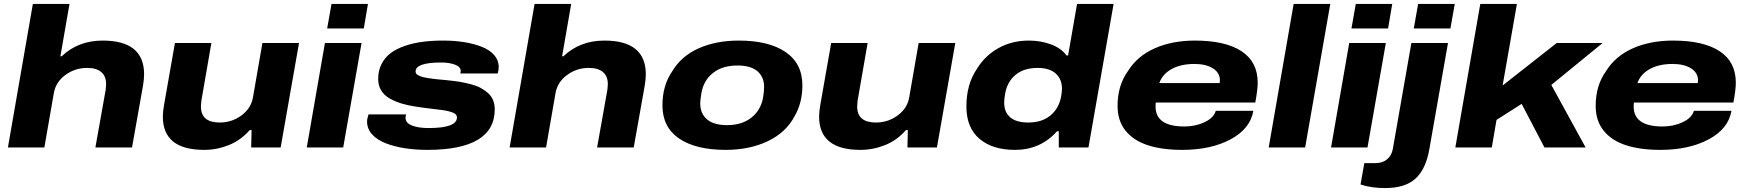

<svg xmlns="http://www.w3.org/2000/svg" viewBox="-20 -745 8825 970"><path d="M20 0 146 -725.1H331.1L285.2 -460.9H292Q375 -540 499 -540Q706.5 -540 708 -372.1Q708 -342.8 702.1 -310.1L647 0H461.9L514.2 -293Q516.1 -312.5 516.1 -319.8Q516.1 -360.4 491.5 -381.1Q466.8 -401.9 419.9 -401.9Q358.9 -401.9 310.3 -366.2Q261.7 -330.6 252 -274.9L204.1 0Z M1011.7 12.2Q802.7 12.2 802.7 -155.8Q802.7 -181.2 809.1 -216.8L863.8 -527.8H1047.9L997.1 -234.9Q995.1 -215.3 995.1 -207Q995.1 -126 1089.8 -126Q1150.9 -126 1199.5 -161.6Q1248 -197.3 1257.8 -252L1305.7 -527.8H1490.7L1397.9 0H1249L1251 -87.9H1241.7Q1196.3 -36.1 1136 -12Q1075.7 12.2 1011.7 12.2Z M1632.8 -601.1 1654.8 -725.1H1838.9L1817.9 -601.1ZM1529.8 0 1621.6 -527.8H1806.6L1713.9 0Z M2138.7 12.2Q2078.6 12.2 2025.4 3.9Q1972.2 -4.4 1928.7 -21.2Q1885.3 -38.1 1859.9 -66.2Q1834.5 -94.2 1834.5 -130.9Q1834.5 -145.5 1841.8 -167H2031.7Q2028.8 -159.7 2028.8 -149.9Q2028.8 -123.5 2061.3 -110.8Q2093.8 -98.1 2145.5 -98.1Q2288.6 -98.1 2288.6 -151.9Q2288.6 -160.2 2283.2 -166.3Q2277.8 -172.4 2266.8 -176.5Q2255.9 -180.7 2242.9 -183.8Q2230 -187 2210.4 -189.5Q2190.9 -191.9 2172.6 -194.1Q2154.3 -196.3 2128.9 -199.5Q2103.5 -202.6 2082.5 -206.1Q2040 -212.4 2008.1 -222.2Q1976.1 -231.9 1948.2 -247.8Q1920.4 -263.7 1905.5 -288.6Q1890.6 -313.5 1890.6 -346.2Q1890.6 -388.7 1907.7 -421.9Q1924.8 -455.1 1954.3 -477.1Q1983.9 -499 2026.1 -513.4Q2068.4 -527.8 2115.7 -533.9Q2163.1 -540 2218.8 -540Q2275.9 -540 2325.7 -532Q2375.5 -523.9 2414.8 -508.3Q2454.1 -492.7 2476.8 -466.6Q2499.5 -440.4 2499.5 -407.2Q2499.5 -392.6 2494.6 -374H2305.7Q2306.2 -377 2306.6 -379.9Q2307.1 -382.8 2307.4 -384.3Q2307.6 -385.7 2307.6 -386.2Q2307.6 -407.2 2279.1 -418.2Q2250.5 -429.2 2209.5 -429.2Q2079.6 -429.2 2079.6 -383.8Q2079.6 -378.4 2082.3 -373.8Q2085 -369.1 2091.3 -365.7Q2097.7 -362.3 2104.5 -359.4Q2111.3 -356.4 2122.8 -354.2Q2134.3 -352.1 2144 -350.3Q2153.8 -348.6 2169.2 -346.7Q2184.6 -344.7 2195.8 -343.8Q2207 -342.8 2225.1 -341.1Q2243.2 -339.4 2254.9 -337.9Q2284.7 -335 2308.8 -330.6Q2333 -326.2 2360.1 -319.1Q2387.2 -312 2407.5 -301.3Q2427.7 -290.5 2444.8 -275.6Q2461.9 -260.7 2470.7 -239.7Q2479.5 -218.8 2479.5 -192.9Q2479.5 12.2 2138.7 12.2Z M2554.7 0 2680.7 -725.1H2865.7L2819.8 -460.9H2826.7Q2909.7 -540 3033.7 -540Q3241.2 -540 3242.7 -372.1Q3242.7 -342.8 3236.8 -310.1L3181.6 0H2996.6L3048.8 -293Q3050.8 -312.5 3050.8 -319.8Q3050.8 -360.4 3026.1 -381.1Q3001.5 -401.9 2954.6 -401.9Q2893.6 -401.9 2845 -366.2Q2796.4 -330.6 2786.6 -274.9L2738.8 0Z M3646.5 12.2Q3495.1 12.2 3410.9 -45.2Q3326.7 -102.5 3326.7 -212.9Q3326.7 -312.5 3375.5 -383.8Q3420.9 -460.9 3509 -500.5Q3597.2 -540 3712.4 -540Q3863.8 -540 3948.7 -482.2Q4033.7 -424.3 4033.7 -314Q4033.7 -225.6 3994.6 -158.2Q3950.7 -75.2 3858.4 -31.5Q3766.1 12.2 3646.5 12.2ZM3653.3 -112.8Q3728.5 -112.8 3776.6 -151.1Q3824.7 -189.5 3835.4 -253.9Q3840.3 -284.7 3840.3 -305.2Q3840.3 -356.4 3806.4 -385.3Q3772.5 -414.1 3705.6 -414.1Q3629.4 -414.1 3581.8 -376.2Q3534.2 -338.4 3523.4 -273.9Q3517.6 -236.8 3517.6 -223.1Q3517.6 -171.4 3551.8 -142.1Q3585.9 -112.8 3653.3 -112.8Z M4327.1 12.2Q4118.2 12.2 4118.2 -155.8Q4118.2 -181.2 4124.5 -216.8L4179.2 -527.8H4363.3L4312.5 -234.9Q4310.5 -215.3 4310.5 -207Q4310.5 -126 4405.3 -126Q4466.3 -126 4514.9 -161.6Q4563.5 -197.3 4573.2 -252L4621.1 -527.8H4806.2L4713.4 0H4564.5L4566.4 -87.9H4557.1Q4511.7 -36.1 4451.4 -12Q4391.1 12.2 4327.1 12.2Z M5107.4 12.2Q4994.1 12.2 4928.2 -43.9Q4862.3 -100.1 4862.3 -207Q4862.3 -319.8 4916 -397.9Q4956.5 -464.4 5024.7 -502.2Q5092.8 -540 5178.2 -540Q5237.3 -540 5289.1 -521Q5340.8 -502 5368.2 -464.8H5376L5421.4 -725.1H5606L5479 0H5329.1V-82H5320.3Q5236.8 12.2 5107.4 12.2ZM5175.3 -126Q5244.1 -126 5287.4 -162.1Q5330.6 -198.2 5341.3 -259.8Q5345.2 -282.7 5345.2 -296.9Q5345.2 -345.2 5313.7 -373.5Q5282.2 -401.9 5222.2 -401.9Q5152.3 -401.9 5110.4 -366.7Q5068.4 -331.5 5058.1 -272Q5053.2 -245.1 5053.2 -226.1Q5053.2 -178.7 5083.7 -152.3Q5114.3 -126 5175.3 -126Z M5952.6 12.2Q5850.6 12.2 5778.3 -11.5Q5706.1 -35.2 5666 -85.2Q5626 -135.3 5626 -210Q5626 -313.5 5678.7 -386.2Q5725.6 -461.9 5814 -501Q5902.3 -540 6016.6 -540Q6170.4 -540 6252.2 -486.3Q6334 -432.6 6334 -327.1Q6334 -292.5 6321.8 -227.1H5818.8Q5817.9 -220.2 5817.9 -207Q5817.9 -106 5963.9 -106Q6019.5 -106 6065.9 -127.9Q6112.3 -149.9 6122.1 -185.1H6312Q6296.4 -94.2 6197 -41Q6097.7 12.2 5952.6 12.2ZM5836.9 -325.2H6141.6Q6143.1 -332.5 6143.1 -338.9Q6143.1 -377.4 6107.7 -399.7Q6072.3 -421.9 6014.6 -421.9Q5944.8 -421.9 5898.4 -395.8Q5852.1 -369.6 5836.9 -325.2Z M6389.6 0 6515.6 -725.1H6700.7L6573.7 0Z M6807.6 -601.1 6829.6 -725.1H7013.7L6992.7 -601.1ZM6704.6 0 6796.4 -527.8H6981.4L6888.7 0Z M7122.6 -601.1 7144.5 -725.1H7329.6L7307.6 -601.1ZM6977.5 205.1Q6906.7 205.1 6853.5 187L6872.6 79.1H6928.7Q6964.8 79.1 6987.8 59.8Q7010.7 40.5 7016.6 7.8L7110.4 -527.8H7295.4L7200.7 11.2Q7183.6 108.4 7131.8 156.7Q7080.1 205.1 6977.5 205.1Z M7332.5 0 7458.5 -725.1H7643.6L7571.3 -313L7844.7 -527.8H8076.7L7817.4 -315.9L7990.7 0H7782.7L7667.5 -220.2L7540.5 -139.2L7516.6 0Z M8368.2 12.2Q8266.1 12.2 8193.8 -11.5Q8121.6 -35.2 8081.5 -85.2Q8041.5 -135.3 8041.5 -210Q8041.5 -313.5 8094.2 -386.2Q8141.1 -461.9 8229.5 -501Q8317.9 -540 8432.1 -540Q8585.9 -540 8667.7 -486.3Q8749.5 -432.6 8749.5 -327.1Q8749.5 -292.5 8737.3 -227.1H8234.4Q8233.4 -220.2 8233.4 -207Q8233.4 -106 8379.4 -106Q8435.1 -106 8481.4 -127.9Q8527.8 -149.9 8537.6 -185.1H8727.5Q8711.9 -94.2 8612.5 -41Q8513.2 12.2 8368.2 12.2ZM8252.4 -325.2H8557.1Q8558.6 -332.5 8558.6 -338.9Q8558.6 -377.4 8523.2 -399.7Q8487.8 -421.9 8430.2 -421.9Q8360.4 -421.9 8314 -395.8Q8267.6 -369.6 8252.4 -325.2Z"/></svg>

Font: Archivo Expanded ExtraBold
Style: Italic
Weight: 800
Width: 7
Italic angle: -10°
Designer: Hector Gatti
Foundry: Omnibus-Type
Version: Version 2.001